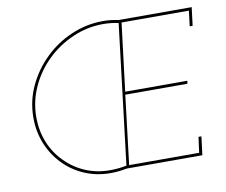

<svg xmlns="http://www.w3.org/2000/svg" viewBox="-78 -805 1072 910"><g transform="rotate(-10 457.5 -350.0)"><path d="M68 -313Q68 -246 92 -187.5Q116 -129 158 -86Q200 -42 258 -17Q316 8 384 8Q403 8 422 6Q441 4 461 0H826L837 -89H823L813 -14H476L516 -346H815L817 -360H518L558 -686H882L873 -612H887L898 -700H546Q528 -704 510 -706Q492 -708 472 -708Q392 -708 319 -676.5Q246 -645 191 -591Q135 -537 101.5 -465.5Q68 -394 68 -313ZM82 -313Q82 -390 114 -459.5Q146 -529 200 -581Q254 -633 324 -663.5Q394 -694 470 -694Q489 -694 507.5 -692Q526 -690 544 -686L463 -14Q444 -10 423.5 -8Q403 -6 383 -6Q318 -6 263 -30Q208 -54 168 -96Q127 -137 104.5 -193Q82 -249 82 -313Z"/></g></svg>

Font: Josefin Slab Thin Thin
Style: Italic
Weight: 250
Italic angle: -12°
Version: Version 2.000